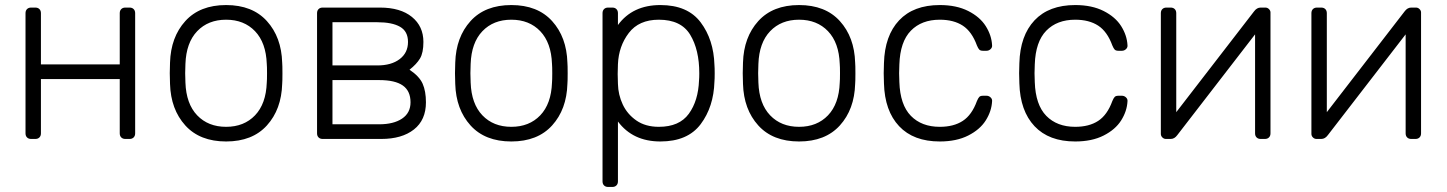

<svg xmlns="http://www.w3.org/2000/svg" viewBox="-20 -550 5726 760"><path d="M454 -295V-498Q454 -508 460 -514Q466 -520 476 -520H493Q503 -520 509 -514Q515 -508 515 -498V-22Q515 -12 509 -6Q503 0 493 0H476Q466 0 460 -6Q454 -12 454 -22V-237H142V-22Q142 -12 136 -6Q130 0 120 0H103Q93 0 87 -6Q81 -12 81 -22V-498Q81 -508 87 -514Q93 -520 103 -520H120Q130 -520 136 -514Q142 -508 142 -498V-295Z M1098 -260Q1098 -228 1097 -218Q1094 -117 1036.5 -53.5Q979 10 875 10Q771 10 713.5 -53.5Q656 -117 653 -218L652 -260L653 -302Q656 -403 713.5 -466.5Q771 -530 875 -530Q979 -530 1036.5 -466.5Q1094 -403 1097 -302Q1098 -292 1098 -260ZM714 -297 713 -260 714 -223Q717 -139 760.5 -93.5Q804 -48 875 -48Q946 -48 989.5 -93.5Q1033 -139 1036 -223Q1037 -233 1037 -260Q1037 -287 1036 -297Q1033 -381 989.5 -426.5Q946 -472 875 -472Q804 -472 760.5 -426.5Q717 -381 714 -297Z M1484 -520Q1565 -520 1610.5 -483Q1656 -446 1656 -384Q1656 -341 1642.5 -318.5Q1629 -296 1601 -274Q1640 -248 1653 -218.5Q1666 -189 1666 -145Q1666 -75 1618.5 -37.5Q1571 0 1489 0H1257Q1247 0 1241 -6Q1235 -12 1235 -22V-498Q1235 -508 1241 -514Q1247 -520 1257 -520ZM1296 -291H1474Q1529 -291 1562 -316Q1595 -341 1595 -384Q1595 -426 1563.5 -444Q1532 -462 1474 -462H1296ZM1296 -58H1481Q1538 -58 1571.5 -80.5Q1605 -103 1605 -145Q1605 -190 1574.5 -211.5Q1544 -233 1481 -233H1296Z M2227 -260Q2227 -228 2226 -218Q2223 -117 2165.5 -53.5Q2108 10 2004 10Q1900 10 1842.5 -53.5Q1785 -117 1782 -218L1781 -260L1782 -302Q1785 -403 1842.5 -466.5Q1900 -530 2004 -530Q2108 -530 2165.5 -466.5Q2223 -403 2226 -302Q2227 -292 2227 -260ZM1843 -297 1842 -260 1843 -223Q1846 -139 1889.5 -93.5Q1933 -48 2004 -48Q2075 -48 2118.5 -93.5Q2162 -139 2165 -223Q2166 -233 2166 -260Q2166 -287 2165 -297Q2162 -381 2118.5 -426.5Q2075 -472 2004 -472Q1933 -472 1889.5 -426.5Q1846 -381 1843 -297Z M2426 168Q2426 178 2420 184Q2414 190 2404 190H2387Q2377 190 2371 184Q2365 178 2365 168V-498Q2365 -508 2371 -514Q2377 -520 2387 -520H2404Q2414 -520 2420 -514Q2426 -508 2426 -498V-451Q2484 -530 2594 -530Q2702 -530 2753.5 -461.5Q2805 -393 2808 -293Q2809 -283 2809 -260Q2809 -237 2808 -227Q2805 -127 2753.5 -58.5Q2702 10 2594 10Q2485 10 2426 -69ZM2588 -48Q2669 -48 2706.5 -99.5Q2744 -151 2747 -232Q2748 -242 2748 -260Q2748 -353 2712 -412.5Q2676 -472 2588 -472Q2509 -472 2469 -419.5Q2429 -367 2426 -296L2425 -257L2426 -218Q2427 -175 2445 -136.5Q2463 -98 2499 -73Q2535 -48 2588 -48Z M3366 -260Q3366 -228 3365 -218Q3362 -117 3304.5 -53.5Q3247 10 3143 10Q3039 10 2981.5 -53.5Q2924 -117 2921 -218L2920 -260L2921 -302Q2924 -403 2981.5 -466.5Q3039 -530 3143 -530Q3247 -530 3304.5 -466.5Q3362 -403 3365 -302Q3366 -292 3366 -260ZM2982 -297 2981 -260 2982 -223Q2985 -139 3028.5 -93.5Q3072 -48 3143 -48Q3214 -48 3257.5 -93.5Q3301 -139 3304 -223Q3305 -233 3305 -260Q3305 -287 3304 -297Q3301 -381 3257.5 -426.5Q3214 -472 3143 -472Q3072 -472 3028.5 -426.5Q2985 -381 2982 -297Z M3700 -48Q3755 -48 3791 -71.5Q3827 -95 3847 -150Q3852 -162 3856.5 -166.5Q3861 -171 3871 -171H3885Q3894 -171 3901 -164.5Q3908 -158 3907 -149Q3905 -110 3882 -73.5Q3859 -37 3812.5 -13.5Q3766 10 3700 10Q3596 10 3539 -50.5Q3482 -111 3479 -220L3478 -260L3479 -300Q3482 -409 3539 -469.5Q3596 -530 3700 -530Q3766 -530 3812.5 -506.5Q3859 -483 3882 -446.5Q3905 -410 3907 -371Q3908 -362 3901 -355.5Q3894 -349 3885 -349H3871Q3861 -349 3856.5 -353.5Q3852 -358 3847 -370Q3827 -425 3791 -448.5Q3755 -472 3700 -472Q3628 -472 3585.5 -428.5Q3543 -385 3540 -295L3539 -260L3540 -225Q3543 -135 3585.5 -91.5Q3628 -48 3700 -48Z M4236 -48Q4291 -48 4327 -71.5Q4363 -95 4383 -150Q4388 -162 4392.5 -166.5Q4397 -171 4407 -171H4421Q4430 -171 4437 -164.5Q4444 -158 4443 -149Q4441 -110 4418 -73.5Q4395 -37 4348.5 -13.5Q4302 10 4236 10Q4132 10 4075 -50.5Q4018 -111 4015 -220L4014 -260L4015 -300Q4018 -409 4075 -469.5Q4132 -530 4236 -530Q4302 -530 4348.5 -506.5Q4395 -483 4418 -446.5Q4441 -410 4443 -371Q4444 -362 4437 -355.5Q4430 -349 4421 -349H4407Q4397 -349 4392.5 -353.5Q4388 -358 4383 -370Q4363 -425 4327 -448.5Q4291 -472 4236 -472Q4164 -472 4121.5 -428.5Q4079 -385 4076 -295L4075 -260L4076 -225Q4079 -135 4121.5 -91.5Q4164 -48 4236 -48Z M4987 0H4970Q4960 0 4954 -6Q4948 -12 4948 -22V-414L4640 -15Q4629 0 4614 0H4595Q4587 0 4581 -6Q4575 -12 4575 -20V-498Q4575 -508 4581 -514Q4587 -520 4597 -520H4614Q4624 -520 4630 -514Q4636 -508 4636 -498V-106L4944 -505Q4955 -520 4970 -520H4989Q4997 -520 5003 -514Q5009 -508 5009 -501V-22Q5009 -12 5003 -6Q4997 0 4987 0Z M5583 0H5566Q5556 0 5550 -6Q5544 -12 5544 -22V-414L5236 -15Q5225 0 5210 0H5191Q5183 0 5177 -6Q5171 -12 5171 -20V-498Q5171 -508 5177 -514Q5183 -520 5193 -520H5210Q5220 -520 5226 -514Q5232 -508 5232 -498V-106L5540 -505Q5551 -520 5566 -520H5585Q5593 -520 5599 -514Q5605 -508 5605 -501V-22Q5605 -12 5599 -6Q5593 0 5583 0Z"/></svg>

Font: Rubik
Style: Regular
Weight: 300
Designer: Hubert & Fischer
Foundry: Hubert & Fischer
Version: Version 1.100